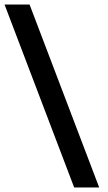

<svg xmlns="http://www.w3.org/2000/svg" viewBox="-75 -772 473 844"><path d="M-55 -752H55L361 52H251Z"/></svg>

Font: Pathway Extreme 28pt ExtraBold
Style: Italic
Weight: 800
Italic angle: -8°
Designer: Eduardo Rodriguez Tunni
Foundry: Eduardo Rodriguez Tunni
Version: Version 1.001;gftools[0.9.26]